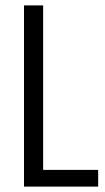

<svg xmlns="http://www.w3.org/2000/svg" viewBox="-20 -692 389 712"><path d="M69 -672H140V-62H344V0H69Z"/></svg>

Font: Khand
Style: Regular
Weight: 400
Designer: Devanagari: Sanchit Sawaria, Jyotish Sonowal; Latin: Satya Rajpurohit
Foundry: Indian Type Foundry
Version: Version 1.100;PS 1.0;hotconv 1.0.78;makeotf.lib2.5.61930; tt